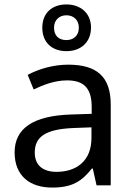

<svg xmlns="http://www.w3.org/2000/svg" viewBox="-20 -837 601 867"><path d="M280 -606C344 -606 391 -645 391 -713C391 -778 343 -817 280 -817C215 -817 171 -778 171 -712C171 -645 215 -606 280 -606ZM280 -656C244 -656 224 -677 224 -712C224 -747 248 -768 280 -768C312 -768 336 -747 336 -712C336 -677 313 -656 280 -656ZM288 -545C218 -545 152 -524 105 -499L132 -433C176 -454 227 -474 283 -474C353 -474 394 -444 394 -355V-323L303 -320C128 -315 46 -256 46 -149C46 -40 118 10 215 10C305 10 348 -17 395 -76H399L416 0H480V-365C480 -490 418 -545 288 -545ZM314 -259 393 -262V-214C393 -110 325 -61 235 -61C177 -61 137 -88 137 -148C137 -216 180 -254 314 -259Z"/></svg>

Font: Noto Sans Arabic
Style: Regular
Weight: 400
Designer: Monotype Design Team, Nadine Chahine, Nizar Qandah and Khaled Hosny
Foundry: Monotype Imaging Inc.
Version: Version 2.012